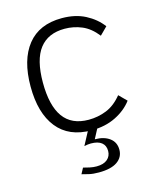

<svg xmlns="http://www.w3.org/2000/svg" viewBox="-111 -597 728 893"><g transform="rotate(-15 252.5 -151.0)"><path d="M469 -70Q439 -30 388.5 -5Q338 20 272 20Q163 20 106.5 -51Q50 -122 50 -250Q50 -378 106.5 -449Q163 -520 272 -520Q337 -520 385 -495Q433 -470 463 -430L427 -394Q394 -436 354.5 -452.5Q315 -469 272 -469Q192 -469 151 -416Q110 -363 110 -253Q110 -142 150 -86.5Q190 -31 272 -31Q317 -31 358 -47.5Q399 -64 433 -106ZM188 177Q202 181 218.5 184.5Q235 188 251 188Q285 188 303 172.5Q321 157 321 132Q321 106 303.5 92Q286 78 252 78Q245 78 237 79Q229 80 220 82L270 -12H315L275 64Q319 64 346 84Q373 104 373 140Q373 176 343 197Q313 218 254 218Q226 218 207 213.5Q188 209 173 205Z"/></g></svg>

Font: Moderustic Light
Style: Regular
Weight: 300
Designer: Tural Alisoy
Foundry: TAFT Foundry
Version: Version 2.120